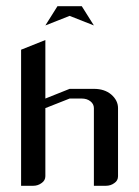

<svg xmlns="http://www.w3.org/2000/svg" viewBox="-20 -598 448 618"><path d="M47.9 0V-438L126 -469.2V-280.8L204.1 -312H282.2Q316.4 -312 337.9 -293.9Q359.9 -274.9 359.9 -250V-30.8Q359.9 -16.6 348.1 -8.8Q336.4 0 320.8 0H282.2V-250Q282.2 -263.2 271 -272Q259.8 -280.8 243.2 -280.8H204.1L126 -250V-30.8Q126 -17.1 113.8 -8.8Q102.1 0 86.9 0ZM126 -516.1 165 -578.1H243.2L282.2 -516.1L204.1 -546.9Z"/></svg>

Font: Hhenum
Style: Regular
Weight: 400
Designer: T. Christopher White
Version: Version 1.0